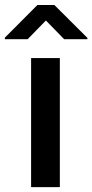

<svg xmlns="http://www.w3.org/2000/svg" viewBox="-57 -766 378 786"><path d="M188 -528.3V0H70.3V-528.3ZM165.5 -745.6 300.8 -610.8V-605.5H205.6L130.9 -682.1L56.2 -605.5H-37.1V-611.8L96.2 -745.6Z"/></svg>

Font: Vazirmatn RD Medium
Style: Regular
Weight: 500
Designer: Saber Rastikerdar
Foundry: Saber Rastikerdar
Version: Version 33.003